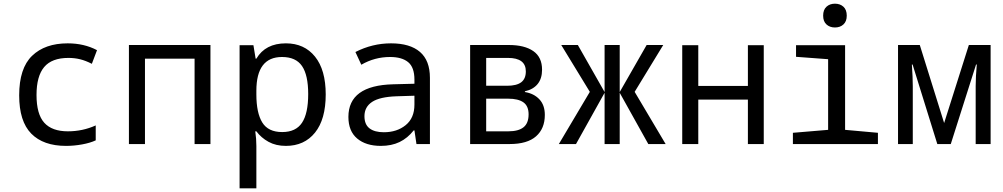

<svg xmlns="http://www.w3.org/2000/svg" viewBox="-20 -781 5440 1041"><path d="M84 -264Q84 -411 154 -478.5Q224 -546 347 -546Q436 -546 506 -509L478 -435Q445 -452 415 -459.5Q385 -467 351 -467Q261 -467 219.5 -417.5Q178 -368 178 -266Q178 -162 220 -115.5Q262 -69 348 -69Q428 -69 499 -101V-20Q469 -6 425 2Q381 10 338 10Q215 10 149.5 -56.5Q84 -123 84 -264Z M679 -537H1121V0H1035V-463H766V0H679Z M1279 -536H1354L1366 -463H1370Q1419 -546 1530 -546Q1630 -546 1688 -474Q1746 -402 1746 -269Q1746 -134 1688 -62Q1630 10 1530 10Q1476 10 1436 -12Q1396 -34 1370 -69H1364Q1370 -29 1370 11V240H1279ZM1651 -271Q1651 -374 1617.5 -423Q1584 -472 1509 -472Q1370 -472 1370 -289V-269Q1370 -169 1402 -117Q1434 -65 1510 -65Q1584 -65 1617.5 -115.5Q1651 -166 1651 -271Z M1869 -147Q1869 -318 2112 -324L2227 -327V-349Q2227 -416 2193 -444Q2159 -472 2095 -472Q2011 -472 1939 -430L1907 -499Q1999 -546 2100 -546Q2203 -546 2257 -499.5Q2311 -453 2311 -359V0H2238L2227 -74H2223Q2190 -32 2146.5 -11Q2103 10 2045 10Q1964 10 1916.5 -30Q1869 -70 1869 -147ZM2227 -214V-262L2131 -259Q2039 -256 1997.5 -228.5Q1956 -201 1956 -151Q1956 -106 1983.5 -85Q2011 -64 2061 -64Q2132 -64 2179.5 -102.5Q2227 -141 2227 -214Z M2529 -537H2739Q2824 -537 2871.5 -504Q2919 -471 2919 -403Q2919 -355 2895 -325.5Q2871 -296 2826 -286V-282Q2875 -274 2904.5 -242.5Q2934 -211 2934 -158Q2934 -84 2886.5 -42Q2839 0 2743 0H2529ZM2729 -316Q2781 -316 2806 -335Q2831 -354 2831 -394Q2831 -467 2734 -467H2616V-316ZM2736 -69Q2791 -69 2818.5 -91Q2846 -113 2846 -161Q2846 -206 2818 -226Q2790 -246 2735 -246H2616V-69Z M3178 -283 3023 -537H3113L3258 -282V-537H3340V-282L3486 -537H3576L3421 -283L3589 0H3495L3340 -278V0H3258V-278L3103 0H3010Z M3679 -536H3766V-315H4035V-536H4121V0H4035V-241H3766V0H3679Z M4443 -696Q4443 -728 4461 -744.5Q4479 -761 4507 -761Q4535 -761 4553 -744.5Q4571 -728 4571 -696Q4571 -665 4553 -648.5Q4535 -632 4507 -632Q4479 -632 4461 -648.5Q4443 -665 4443 -696ZM4279 -61 4470 -77V-460L4296 -473V-536H4562V-77L4740 -61V0H4279Z M4849 -537H4967L5099 -114L5233 -537H5351V0H5270V-315Q5270 -364 5276 -431H5272L5135 0H5062L4928 -431H4924Q4929 -361 4929 -314V0H4849Z"/></svg>

Font: Noto Sans Mono UI
Style: Regular
Weight: 400
Monospace: yes
Designer: Monotype Design team
Foundry: Monotype Imaging Inc.
Version: Version 1.000